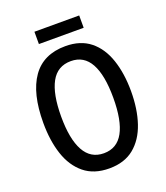

<svg xmlns="http://www.w3.org/2000/svg" viewBox="-155 -967 940 1084"><g transform="rotate(-20 314.5 -425.0)"><path d="M578 -358Q578 -251 550 -168Q522 -85 464 -37.5Q406 10 315 10Q223 10 164.5 -38Q106 -86 78.5 -169Q51 -252 51 -359Q51 -536 117 -630Q183 -724 316 -724Q406 -724 464 -677.5Q522 -631 550 -548Q578 -465 578 -358ZM158 -358Q158 -223 197 -152Q236 -81 315 -81Q394 -81 432.5 -151Q471 -221 471 -358Q471 -494 432.5 -564Q394 -634 316 -634Q235 -634 196.5 -563.5Q158 -493 158 -358ZM449 -860V-786H180V-860Z"/></g></svg>

Font: Noto Sans Georgian Condensed Medium
Style: Regular
Weight: 500
Width: 3
Designer: Monotype Design Team, Akaki Razmadze
Foundry: Google LLC
Version: Version 2.005; ttfautohint (v1.8.4.7-5d5b)